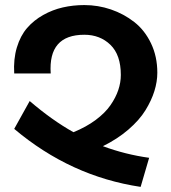

<svg xmlns="http://www.w3.org/2000/svg" viewBox="-20 -728 676 758"><path d="M568.8 -105 535.2 9.8Q258.3 -31.7 36.1 -219.2L97.2 -329.1Q185.5 -253.4 270 -206.1Q320.3 -226.6 357.7 -254.4Q395 -282.2 416 -312.5Q437 -342.8 447 -372.6Q457 -402.3 457 -432.1Q457 -511.2 416 -551Q375 -590.8 313 -590.8Q169.9 -590.8 180.2 -438H36.1Q32.7 -494.6 46.6 -540.8Q60.5 -586.9 86.9 -617.4Q113.3 -647.9 150.4 -668.7Q187.5 -689.5 228 -698.7Q268.6 -708 313 -708Q367.2 -708 418 -690.7Q468.8 -673.3 510 -641.1Q551.3 -608.9 576.2 -556.9Q601.1 -504.9 601.1 -440.9Q601.1 -405.8 589.6 -368.7Q578.1 -331.5 554.2 -292.7Q530.3 -253.9 487.1 -216.6Q443.8 -179.2 386.2 -150.9Q474.1 -118.2 568.8 -105Z"/></svg>

Font: LT Superior
Style: Bold
Weight: 400
Designer: Daniel Lyons
Foundry: LyonsType
Version: Version 1.000